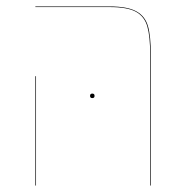

<svg xmlns="http://www.w3.org/2000/svg" viewBox="-20 -577 589 597"><path d="M447 -406Q447 -464 438 -495Q429 -526 402.5 -540.5Q376 -555 321 -555H90V-557H321Q376 -557 403.5 -542Q431 -527 440 -496Q449 -465 449 -406V0H447ZM90 -340H92V0H90ZM260 -279Q260 -286 267 -286Q274 -286 274 -279Q274 -272 267 -272Q260 -272 260 -279Z"/></svg>

Font: FiraGO Two
Style: Regular
Weight: 100
Designer: bBox Type
Foundry: bBox Type GmbH
Version: Version 1.001